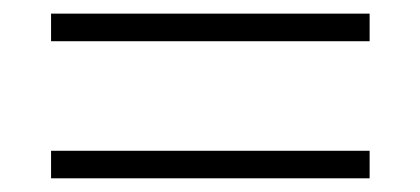

<svg xmlns="http://www.w3.org/2000/svg" viewBox="-20 -492 611 279"><path d="M517.1 -432.1H54.2V-472.2H517.1ZM517.1 -232.9H54.2V-272.9H517.1Z"/></svg>

Font: Open Sans Hebrew Light
Style: Regular
Weight: 300
Foundry: Ascender Corporation, Yanek Iontef
Version: Version 2.001;PS 002.001;hotconv 1.0.70;makeotf.lib2.5.58329